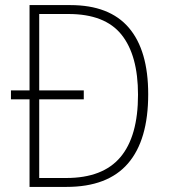

<svg xmlns="http://www.w3.org/2000/svg" viewBox="-20 -734 662 754"><path d="M256 -714Q410 -714 486 -625Q562 -536 562 -364Q562 -184 482.5 -92Q403 0 241 0H96V-344H23V-379H96V-714ZM249 -679H134V-379H309V-344H134V-35H240Q384 -35 453 -117Q522 -199 522 -362Q522 -517 457 -598Q392 -679 249 -679Z"/></svg>

Font: Noto Sans Georgian SemiCondensed ExtraLight
Style: Regular
Weight: 200
Width: 4
Designer: Monotype Design Team, Akaki Razmadze
Foundry: Google LLC
Version: Version 2.005; ttfautohint (v1.8.4.7-5d5b)